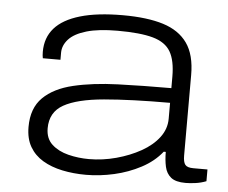

<svg xmlns="http://www.w3.org/2000/svg" viewBox="-44 -588 774 651"><g transform="rotate(5 342.5 -263.0)"><path d="M271 12Q228 12 190 4Q152 -4 123.5 -21Q95 -38 79 -65.5Q63 -93 63 -133Q63 -197 99.5 -233Q136 -269 201.5 -284.5Q267 -300 352.5 -303Q438 -306 534 -306V-345Q534 -400 516.5 -430Q499 -460 456 -472Q413 -484 336 -484Q271 -484 230 -472Q189 -460 170 -439Q151 -418 151 -393V-369H91Q90 -374 89.5 -379Q89 -384 89 -391Q89 -439 117.5 -471.5Q146 -504 204 -521Q262 -538 349 -538Q432 -538 486.5 -521Q541 -504 569 -464.5Q597 -425 597 -356V-82Q597 -60 604 -51Q611 -42 632 -42H680V-2Q662 5 643 7.5Q624 10 610 10Q576 10 560 -3Q544 -16 539 -38.5Q534 -61 534 -89H527Q500 -55 457.5 -32.5Q415 -10 366.5 1Q318 12 271 12ZM276 -42Q323 -42 369 -54.5Q415 -67 452.5 -88Q490 -109 512 -138Q534 -167 534 -202V-256Q401 -256 310 -248Q219 -240 173.5 -214.5Q128 -189 128 -134Q128 -99 150 -79Q172 -59 206 -50.5Q240 -42 276 -42Z"/></g></svg>

Font: Archivo Expanded ExtraLight
Style: Regular
Weight: 250
Width: 7
Designer: Hector Gatti
Foundry: Omnibus-Type
Version: Version 2.001